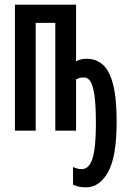

<svg xmlns="http://www.w3.org/2000/svg" viewBox="-20 -560 540 823"><path d="M349 243Q327 243 315 239.5Q303 236 293 232V156Q301 159 309.5 162Q318 165 331 165Q350 165 363.5 147Q377 129 384 86Q391 43 391 -32Q391 -111 384.5 -153.5Q378 -196 367 -212Q356 -228 341 -228Q327 -228 319.5 -225.5Q312 -223 306 -220V0H217V-462H133V0H44V-540H306V-298Q314 -301 324 -304.5Q334 -308 352 -308Q392 -308 420.5 -283Q449 -258 464.5 -199Q480 -140 480 -37Q480 111 443.5 177Q407 243 349 243Z"/></svg>

Font: Noto Sans Mono ExtraCondensed Medium
Style: Regular
Weight: 500
Width: 2
Designer: Monotype Design Team
Foundry: Monotype Imaging Inc.
Version: Version 2.014